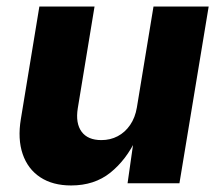

<svg xmlns="http://www.w3.org/2000/svg" viewBox="-20 -566 676 593"><path d="M199.7 6.8Q142.6 6.8 104.2 -18.6Q65.9 -43.9 50 -90.3Q34.2 -136.7 44.4 -198.2L101.6 -545.9H272L220.2 -231.4Q212.9 -185.5 231.9 -159.4Q251 -133.3 293 -133.3Q320.8 -133.3 343.5 -145.3Q366.2 -157.2 381.8 -179.9Q397.5 -202.6 402.8 -234.4L454.1 -545.9H624.5L534.2 0H374L393.6 -137.7H400.9Q370.1 -72.3 320.8 -32.7Q271.5 6.8 199.7 6.8Z"/></svg>

Font: Inter ExtraBold
Style: Italic
Weight: 800
Italic angle: -9.3988°
Designer: Rasmus Andersson
Foundry: rsms
Version: Version 4.001;git-66647c0bb